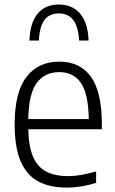

<svg xmlns="http://www.w3.org/2000/svg" viewBox="-20 -823 510 852"><path d="M432 -249.5H105.5Q107 -172.5 127 -127Q147 -81.5 185.2 -61.5Q223.5 -41.5 283 -41.5Q336.5 -41.5 406.5 -62.5V-11.5Q339.5 9.5 277 9.5Q199.5 9.5 148.2 -18.8Q97 -47 71 -108.8Q45 -170.5 45 -271Q45 -414 97.5 -481.8Q150 -549.5 243 -549.5Q335 -549.5 383.5 -482.5Q432 -415.5 432 -270ZM105.5 -294.5H374Q372 -408 338.8 -455.5Q305.5 -503 243 -503Q179 -503 143.2 -455.2Q107.5 -407.5 105.5 -294.5ZM241 -803Q301 -803 335.8 -762.2Q370.5 -721.5 373 -643H331Q327.5 -705 305 -734.2Q282.5 -763.5 241 -763.5Q199 -763.5 177.2 -734.2Q155.5 -705 152.5 -643H110.5Q113.5 -722.5 147.2 -762.8Q181 -803 241 -803Z"/></svg>

Font: Encode Sans Semi Condensed Light
Style: Regular
Weight: 300
Width: 4
Designer: Multiple Designers
Foundry: Impallari Type
Version: Version 2.000